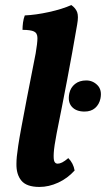

<svg xmlns="http://www.w3.org/2000/svg" viewBox="-20 -730 419 759"><path d="M136 9Q85 9 64.5 -16Q44 -41 45 -83Q45 -96 46.5 -111.5Q48 -127 52 -154Q56 -181 64.5 -226.5Q73 -272 86.5 -343Q100 -414 121 -519Q128 -560 128 -579.5Q128 -599 114.5 -605.5Q101 -612 69 -612Q69 -626 71 -641Q73 -656 78 -669Q122 -671 174 -682.5Q226 -694 262 -710Q279 -698 285 -682Q291 -666 285 -633Q266 -522 245.5 -414.5Q225 -307 204 -203Q194 -151 192.5 -125.5Q191 -100 195 -91.5Q199 -83 208 -83Q216 -83 226 -88Q236 -93 250 -105Q270 -85 275 -56Q247 -25 210 -8Q173 9 136 9ZM314 -289Q281 -289 264 -308Q247 -327 254 -361Q259 -384 276.5 -398Q294 -412 321 -412Q347 -412 365.5 -393Q384 -374 377 -340Q372 -317 356 -303Q340 -289 314 -289Z"/></svg>

Font: Vollkorn
Style: Bold Italic
Weight: 700
Italic angle: -11°
Designer: Friedrich Althausen
Foundry: Friedrich Althausen
Version: Version 5.000; ttfautohint (v1.8.3)